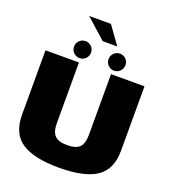

<svg xmlns="http://www.w3.org/2000/svg" viewBox="-171 -1103 1096 1232"><g transform="rotate(20 377.0 -487.0)"><path d="M374 3.5Q546.5 3.5 629.2 -51.8Q712 -107 712 -236.5V-675H483.5V-260Q483.5 -202 459 -176.2Q434.5 -150.5 374 -150.5Q313.5 -150.5 289 -176.5Q264.5 -202.5 264.5 -260V-675H36V-236.5Q36 -107 118.8 -51.8Q201.5 3.5 374 3.5ZM258.5 -702.5Q282 -702.5 299 -719.5Q316 -736.5 316 -760.5Q316 -784.5 299 -801.5Q282 -818.5 258.5 -818.5Q234 -818.5 217 -801.5Q200 -784.5 200 -760.5Q200 -736.5 217 -719.5Q234 -702.5 258.5 -702.5ZM493 -702.5Q517.5 -702.5 534.2 -719.5Q551 -736.5 551 -760.5Q551 -784.5 534.2 -801.5Q517.5 -818.5 493 -818.5Q469.5 -818.5 452.5 -801.5Q435.5 -784.5 435.5 -760.5Q435.5 -736.5 452.2 -719.5Q469 -702.5 493 -702.5ZM361 -855.5H460.5L372.5 -978H224Z"/></g></svg>

Font: Anybody Thin Black
Style: Regular
Weight: 900
Version: Version 1.113;gftools[0.9.25]